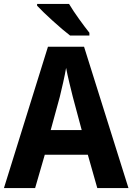

<svg xmlns="http://www.w3.org/2000/svg" viewBox="-20 -953 671 973"><path d="M330 -933H168V-924C202 -887 290 -807 335 -773H433V-787C405 -822 355 -890 330 -933ZM473 0H631L406 -716H223L0 0H158L207 -169H425ZM349 -462 394 -294H237L283 -462C293 -503 308 -567 315 -609C322 -570 340 -498 349 -462Z"/></svg>

Font: Noto Sans Thai Looped SemiCondensed
Style: Bold
Weight: 700
Width: 4
Designer: Sasikarn Vongin, Ben Mitchell
Foundry: The Fontpad Ltd
Version: Version 1.001